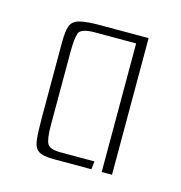

<svg xmlns="http://www.w3.org/2000/svg" viewBox="-59 -709 391 414"><g transform="rotate(15 136.0 -502.5)"><path d="M94 -350Q71 -350 61 -356.5Q51 -363 49 -380.5Q47 -398 47 -431V-599Q47 -623 51.5 -635Q56 -647 71.5 -651Q87 -655 116 -655H225V-350H202V-637H110Q79 -637 74.5 -625Q70 -613 70 -583V-419Q70 -389 75.5 -378.5Q81 -368 105 -368H181L179 -350Z"/></g></svg>

Font: Smooch Sans Thin ExtraLight
Style: Regular
Weight: 250
Version: Version 1.010